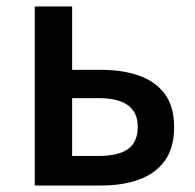

<svg xmlns="http://www.w3.org/2000/svg" viewBox="-20 -571 601 591"><path d="M87 0V-551H202V-356H292Q358 -356 408.5 -338Q459 -320 487.5 -281.5Q516 -243 516 -180Q516 -116 487.5 -76.5Q459 -37 408.5 -18.5Q358 0 292 0ZM202 -91H283Q345 -91 374.5 -112.5Q404 -134 404 -181Q404 -269 283 -269H202Z"/></svg>

Font: Source Han Sans SC Medium
Style: Regular
Weight: 500
Designer: Ryoko NISHIZUKA 西塚涼子 (kana, bopomofo & ideographs); Paul D. Hunt (Latin, Greek & Cyrillic); Sandoll Communications 산돌커뮤니
Foundry: Adobe
Version: Version 2.004;hotconv 1.0.118;makeotfexe 2.5.65603